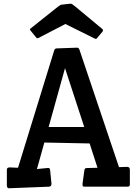

<svg xmlns="http://www.w3.org/2000/svg" viewBox="-20 -1006 713 1025"><path d="M27.3 -1Q16.6 -2 16.6 -16.6V-98.1Q16.6 -106 19.8 -108.9Q22.9 -111.8 31.2 -112.3L76.2 -110.4L269.5 -737.3Q272.5 -746.6 281.2 -747.6L392.1 -751.5Q400.9 -751 404.3 -740.2L615.2 -113.8L659.7 -115.2Q673.3 -114.3 673.3 -99.6V-22.5Q673.3 -14.2 669.9 -11.7Q666.5 -9.3 658.2 -9.3H432.1Q423.3 -9.3 421.9 -13.2Q420.4 -17.1 420.4 -23.9L430.2 -95.2Q431.2 -103.5 434.1 -106.2Q437 -108.9 444.8 -108.9L500.5 -110.4L458.5 -240.2L216.8 -245.1L177.2 -103.5L236.3 -109.4Q242.2 -109.4 244.4 -106.9Q246.6 -104.5 247.6 -98.1L254.9 -23.9Q253.9 -15.6 250.7 -12.7Q247.6 -9.8 240.2 -9.3ZM239.7 -328.1H429.7L327.1 -642.1ZM288.1 -969.2Q302.2 -980.5 310.1 -981.4L356.4 -986.3Q364.3 -986.3 378.9 -973.6L526.4 -851.1Q529.8 -847.7 529.8 -844Q529.8 -840.3 526.9 -836.9L497.1 -801.3Q494.6 -798.3 491.9 -798.3Q489.3 -798.3 485.4 -800.3L329.1 -877.9L184.1 -802.7Q182.1 -801.8 179.2 -801.8Q176.3 -801.8 173.3 -805.7L143.1 -842.8Q140.1 -846.7 140.1 -849.1Q140.1 -851.6 142.6 -853.5Z"/></svg>

Font: Wellfleet
Style: Regular
Weight: 400
Designer: Riccardo De Franceschi
Foundry: Riccardo De Franceschi
Version: Version 1.002